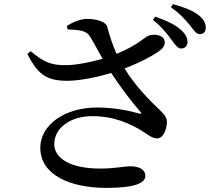

<svg xmlns="http://www.w3.org/2000/svg" viewBox="-20 -859 1040 934"><path d="M814 -666C832 -641 845 -623 860 -623C879 -623 892 -635 892 -654C892 -674 884 -692 861 -713C833 -739 789 -759 735 -778L724 -762C769 -726 795 -692 814 -666ZM903 -737C923 -712 934 -693 952 -693C971 -693 981 -705 981 -724C981 -746 971 -766 945 -786C919 -807 876 -824 821 -839L811 -824C861 -788 883 -761 903 -737ZM452 -336C294 -336 176 -251 176 -140C176 -9 319 55 498 55C637 55 687 31 687 -3C687 -36 654 -50 616 -50C579 -50 541 -39 468 -39C321 -39 244 -89 244 -158C244 -236 321 -294 429 -294C536 -294 616 -256 671 -222C701 -203 719 -186 745 -186C776 -186 792 -234 792 -266C791 -287 783 -299 759 -322C702 -376 635 -445 586 -526C663 -555 736 -594 766 -620C783 -636 787 -659 774 -674C760 -690 729 -693 707 -687C682 -679 651 -639 547 -597C528 -640 515 -680 501 -730C495 -752 453 -767 404 -767C371 -767 337 -752 305 -733L309 -716C366 -714 399 -710 416 -684C434 -656 456 -614 479 -573C419 -556 348 -542 301 -542C227 -541 192 -558 129 -610L113 -596C162 -505 197 -465 311 -466C375 -467 458 -485 521 -504C567 -434 620 -364 662 -316C671 -306 668 -304 657 -307C616 -318 542 -336 452 -336Z"/></svg>

Font: Noto Serif SC SemiBold
Style: Regular
Weight: 600
Designer: Ryoko NISHIZUKA 西塚涼子 (kana & ideographs); Frank Grießhammer (Latin, Greek & Cyrillic); Wenlong ZHANG 张文龙 (bopomofo); San
Foundry: Adobe
Version: Version 2.001;hotconv 1.1.0;makeotfexe 2.6.0